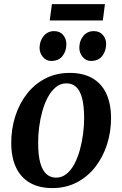

<svg xmlns="http://www.w3.org/2000/svg" viewBox="-20 -924 608 956"><path d="M327 -561Q393.5 -561 439.2 -535Q485 -509 508.8 -459Q532.5 -409 533 -337Q533 -268 513 -205.2Q493 -142.5 455 -93.5Q417 -44.5 362.8 -16Q308.5 12.5 240.5 12.5Q175 12.5 129.2 -13.8Q83.5 -40 60 -89.8Q36.5 -139.5 36 -210Q35.5 -280 55.5 -343.5Q75.5 -407 113.5 -456Q151.5 -505 205.5 -533Q259.5 -561 327 -561ZM311 -509Q281 -509 258.2 -490.2Q235.5 -471.5 218.5 -440.2Q201.5 -409 190.8 -370.2Q180 -331.5 174.8 -290.2Q169.5 -249 170 -211Q170 -150 180.8 -112.2Q191.5 -74.5 211.5 -57Q231.5 -39.5 259 -39.5Q288.5 -39.5 311.2 -58Q334 -76.5 350.5 -107.8Q367 -139 377.8 -178Q388.5 -217 393.8 -258.2Q399 -299.5 399 -338Q398.5 -398.5 388.5 -436Q378.5 -473.5 359 -491.2Q339.5 -509 311 -509ZM235 -620.5Q210 -620.5 193.2 -640.8Q176.5 -661 177 -687.5Q178 -721.5 197.8 -745.2Q217.5 -769 249.5 -769Q279 -769 294.8 -749.2Q310.5 -729.5 310.5 -704.5Q310.5 -669.5 291.2 -645Q272 -620.5 235 -620.5ZM432.5 -620.5Q408 -620.5 391.2 -640.8Q374.5 -661 375 -687.5Q375.5 -721.5 395 -745.2Q414.5 -769 447 -769Q476.5 -769 492.8 -749.2Q509 -729.5 508.5 -704.5Q508 -669.5 488.8 -645Q469.5 -620.5 432.5 -620.5ZM238.5 -903.5H502.5L492 -822H227.5Z"/></svg>

Font: Merriweather 36pt SemiBold
Style: Italic
Weight: 600
Italic angle: -7.8°
Version: Version 2.101